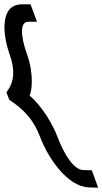

<svg xmlns="http://www.w3.org/2000/svg" viewBox="-118 -718 471 883"><path d="M-17.4 -698H22.6L52.1 -618H12.1C-28.9 -618 -22.1 -548 6 -469C40.4 -373 27.3 -292 17.5 -278C41.4 -262 109.4 -186 146.9 -87C178.2 -5 222.2 63 264.6 64L304 65L333.5 145L292.1 144C191 141 102.6 7 66.9 -87C36.8 -166 -4.2 -212 -75.5 -259L-88.4 -294L-79.8 -306C-55.1 -342 -46.9 -393 -74 -469C-105.8 -558 -120.4 -698 -17.4 -698Z"/></svg>

Font: Nordica Plus
Style: NordicaClassicLightOpObl
Weight: 300
Version: Version 1.01